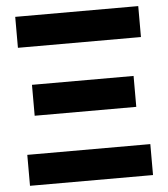

<svg xmlns="http://www.w3.org/2000/svg" viewBox="-51 -739 688 785"><g transform="rotate(-5 293.0 -346.5)"><path d="M40.5 0H545.4V-127H40.5ZM40.5 -566.4H545.4V-693.4H40.5ZM84.5 -283.7H501.5V-410.6H84.5Z"/></g></svg>

Font: Cascadia Code
Style: Bold
Weight: 700
Monospace: yes
Designer: Aaron Bell
Foundry: Saja Typeworks
Version: Version 2404.023